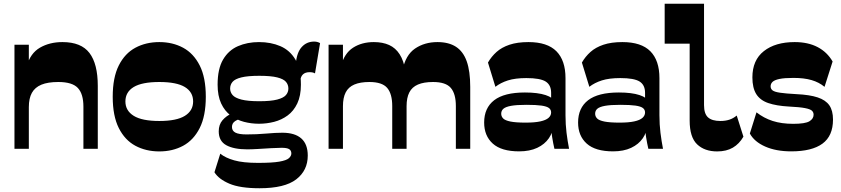

<svg xmlns="http://www.w3.org/2000/svg" viewBox="-20 -792 4474 1022"><path d="M424 0V-224.3Q424 -291.8 394.5 -323.6Q365 -355.5 290.3 -355.5Q234.8 -355.5 200.4 -341.3Q166 -327 149.7 -297.8Q133.5 -268.5 133.5 -221.8V0H57V-554H133.5V-424.7L122.2 -439.5Q141.5 -508.7 192.9 -538.4Q244.2 -568 312.5 -568Q412 -568 456.2 -510Q500.5 -452 500.5 -334.8V0Z M828 14Q756.8 14 700.6 -16.1Q644.5 -46.3 612.3 -110.5Q580 -174.8 580 -277Q580 -379.5 612.3 -443.6Q644.5 -507.7 700.6 -537.9Q756.8 -568 828 -568Q899 -568 954.8 -537.9Q1010.5 -507.7 1043 -443.6Q1075.5 -379.5 1075.5 -277Q1075.5 -174.8 1043 -110.5Q1010.5 -46.3 954.8 -16.1Q899 14 828 14ZM828 -148Q920 -148 964 -175.4Q1008 -202.7 1008 -252Q1008 -302 964 -328.8Q920 -355.5 828 -355.5Q736 -355.5 691.7 -328.8Q647.5 -302 647.5 -252Q647.5 -203 691.7 -175.5Q736 -148 828 -148Z M1361.3 210Q1257.8 210 1200.9 185.7Q1144 161.5 1121.5 125L1152.5 26Q1179.8 48.3 1227 61.6Q1274.3 75 1353.3 75Q1428.5 75 1466.6 68.4Q1504.8 61.8 1517.8 50Q1530.8 38.3 1530.8 24.8Q1530.8 9.5 1519.5 2.1Q1508.3 -5.3 1478.7 -5.3Q1458 -5.3 1423.4 -3.3Q1388.7 -1.3 1353.9 0.9Q1319 3 1295.8 3Q1225 3 1184.6 -19Q1144.3 -41 1144.3 -93Q1144.3 -128.7 1164.3 -152Q1184.3 -175.2 1215.5 -189.3L1275.7 -162.3Q1249.5 -159 1232.1 -147.7Q1214.7 -136.5 1214.7 -116.2Q1214.7 -95.5 1233.2 -86Q1251.7 -76.5 1292.5 -76.5Q1346.7 -76.5 1396.9 -81Q1447 -85.5 1483 -85.5Q1549.5 -85.5 1583.9 -55Q1618.2 -24.5 1618.2 36Q1618.2 115.3 1556.9 162.6Q1495.5 210 1361.3 210ZM1358.5 -133.3Q1317.5 -133.3 1278.5 -143.5Q1239.5 -153.8 1207.8 -177.4Q1176 -201 1157.1 -241.5Q1138.3 -282 1138.3 -341.5Q1138.3 -425.5 1167.4 -475Q1196.5 -524.5 1246.5 -546.2Q1296.5 -568 1358.5 -568Q1422.3 -568 1472.6 -546.2Q1523 -524.5 1552.4 -475Q1581.7 -425.5 1581.7 -341.5Q1581.7 -282 1562.5 -241.5Q1543.2 -201 1511.1 -177.4Q1479 -153.8 1439.3 -143.5Q1399.5 -133.3 1358.5 -133.3ZM1360 -253.2Q1422 -253.2 1455.6 -262.1Q1489.3 -271 1502.1 -286.1Q1515 -301.3 1515 -320.5Q1515 -341.3 1502.1 -356.4Q1489.3 -371.5 1455.6 -380Q1422 -388.5 1360 -388.5Q1298.8 -388.5 1264.8 -380Q1230.7 -371.5 1217.9 -356.4Q1205 -341.3 1205 -320.5Q1205 -301.5 1217.9 -286.2Q1230.7 -271 1264.8 -262.1Q1298.8 -253.2 1360 -253.2ZM1578.2 -361.8 1554.5 -452.8Q1559.7 -512.5 1586 -541.6Q1612.2 -570.7 1652.5 -570.7Q1669.2 -570.7 1683.7 -562.5L1656.7 -401.3Q1646.5 -407.8 1628 -407.8Q1582.7 -407.8 1578.2 -361.8Z M1729 0V-554H1805.5V-426.5L1794.2 -438.7Q1812.5 -508 1859.1 -538Q1905.7 -568 1969.7 -568Q2017 -568 2051.2 -552.5Q2085.5 -537 2107.2 -503.2Q2129 -469.5 2137.5 -416.2L2122 -416.7Q2138.5 -499 2189.2 -533.5Q2240 -568 2308.5 -568Q2368.5 -568 2407.1 -543Q2445.7 -518 2464.4 -465.4Q2483 -412.7 2483 -329.5V0H2406.5V-227.3Q2406.5 -292.8 2379.6 -324.1Q2352.8 -355.5 2285 -355.5Q2236 -355.5 2204.6 -342Q2173.2 -328.5 2158.7 -300Q2144.2 -271.5 2144.2 -227V0H2067.8V-227.3Q2067.8 -292.8 2040.9 -324.1Q2014 -355.5 1946.2 -355.5Q1897.2 -355.5 1865.9 -342Q1834.5 -328.5 1820 -300Q1805.5 -271.5 1805.5 -227V0Z M2931.1 0Q2924.6 -27.6 2919.1 -61.7Q2913.6 -95.9 2913.6 -142.3V-298.1Q2913.6 -339.7 2884.4 -358.1Q2855.1 -376.4 2781.7 -376.4Q2722.4 -376.4 2683.4 -363.9Q2644.3 -351.3 2617 -329.9L2577.4 -459Q2595.7 -491 2623 -515.4Q2650.3 -539.9 2691.9 -553.9Q2733.6 -568 2792.9 -568Q2893.4 -568 2941.8 -519.1Q2990.1 -470.1 2990.1 -376.3V-179Q2990.1 -129.3 2995.6 -85.1Q3001.1 -41 3009.1 0ZM2743.4 13.7Q2649.1 13.7 2603.1 -27.6Q2557.1 -69 2557.1 -139.7Q2557.1 -217.4 2610.6 -258.6Q2664.1 -299.7 2774 -299.7Q2842.7 -299.7 2884.3 -285.9Q2925.9 -272 2930.3 -251.3L2924.4 -128.9Q2923.9 -88.7 2901.8 -56.4Q2879.7 -24 2839.6 -5.1Q2799.4 13.7 2743.4 13.7ZM2778.1 -139.3Q2826.7 -139.3 2856.4 -145.9Q2886 -152.4 2899.8 -164.6Q2913.6 -176.9 2913.6 -193.3Q2913.6 -207.9 2902.4 -216.8Q2891.1 -225.7 2862.6 -229.9Q2834 -234 2782.1 -234Q2729.7 -234 2700.6 -228.7Q2671.4 -223.4 2659.6 -213.1Q2647.9 -202.9 2647.9 -186.7Q2647.9 -172.4 2658.2 -161.6Q2668.6 -150.9 2697 -145.1Q2725.4 -139.3 2778.1 -139.3Z M3431.1 0Q3424.6 -27.6 3419.1 -61.7Q3413.6 -95.9 3413.6 -142.3V-298.1Q3413.6 -339.7 3384.4 -358.1Q3355.1 -376.4 3281.7 -376.4Q3222.4 -376.4 3183.4 -363.9Q3144.3 -351.3 3117 -329.9L3077.4 -459Q3095.7 -491 3123 -515.4Q3150.3 -539.9 3191.9 -553.9Q3233.6 -568 3292.9 -568Q3393.4 -568 3441.8 -519.1Q3490.1 -470.1 3490.1 -376.3V-179Q3490.1 -129.3 3495.6 -85.1Q3501.1 -41 3509.1 0ZM3243.4 13.7Q3149.1 13.7 3103.1 -27.6Q3057.1 -69 3057.1 -139.7Q3057.1 -217.4 3110.6 -258.6Q3164.1 -299.7 3274 -299.7Q3342.7 -299.7 3384.3 -285.9Q3425.9 -272 3430.3 -251.3L3424.4 -128.9Q3423.9 -88.7 3401.8 -56.4Q3379.7 -24 3339.6 -5.1Q3299.4 13.7 3243.4 13.7ZM3278.1 -139.3Q3326.7 -139.3 3356.4 -145.9Q3386 -152.4 3399.8 -164.6Q3413.6 -176.9 3413.6 -193.3Q3413.6 -207.9 3402.4 -216.8Q3391.1 -225.7 3362.6 -229.9Q3334 -234 3282.1 -234Q3229.7 -234 3200.6 -228.7Q3171.4 -223.4 3159.6 -213.1Q3147.9 -202.9 3147.9 -186.7Q3147.9 -172.4 3158.2 -161.6Q3168.6 -150.9 3197 -145.1Q3225.4 -139.3 3278.1 -139.3Z M3797.5 14Q3730.2 14 3690.6 -23.9Q3651 -61.7 3651 -150.5V-559.5H3518V-772H3727.5V-232.5Q3727.5 -186.2 3748.9 -167.1Q3770.2 -148 3814.7 -148Q3841 -148 3862.1 -154.9Q3883.2 -161.7 3901.5 -177L3937.2 -64.5Q3915.2 -26.2 3881 -6.1Q3846.7 14 3797.5 14Z M4191.9 13.7Q4111 13.7 4053.1 -11.9Q3995.3 -37.4 3971.4 -81.3L4006.7 -194Q4045.6 -163.4 4092.9 -148.1Q4140.1 -132.9 4202.3 -132.9Q4266 -132.9 4288.4 -146.4Q4310.7 -159.9 4310.7 -181.4Q4310.7 -194.4 4301.8 -202.8Q4292.9 -211.1 4264.9 -216.6Q4236.9 -222.1 4179.1 -224.9Q4112.6 -228.6 4069.5 -243.4Q4026.4 -258.1 4005.6 -291Q3984.9 -323.9 3984.9 -380Q3984.9 -471.9 4046 -519.9Q4107.1 -568 4209.9 -568Q4281.3 -568 4332.2 -541.3Q4383.1 -514.6 4411.9 -464.6L4368.9 -329.7Q4340 -354 4300.1 -365.6Q4260.3 -377.3 4203 -377.3Q4155.3 -377.3 4128.8 -371.7Q4102.3 -366.1 4092.1 -356.1Q4081.9 -346.1 4081.9 -332.6Q4081.9 -319.1 4092 -311.1Q4102.1 -303 4131.8 -298.5Q4161.4 -294 4219.4 -290.9Q4289.6 -287.6 4332.1 -273.6Q4374.7 -259.6 4394.4 -231.5Q4414 -203.4 4414 -155.6Q4414 -68.4 4357.9 -27.4Q4301.9 13.7 4191.9 13.7Z"/></svg>

Font: Savate ExtraLight
Style: Regular
Weight: 200
Designer: Max Esnée
Foundry: Plomb Type
Version: Version 2.000